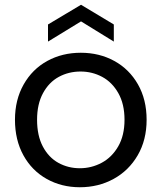

<svg xmlns="http://www.w3.org/2000/svg" viewBox="-20 -779 680 808"><path d="M316 9Q239 9 176.5 -26Q114 -61 78.5 -125.5Q43 -190 43 -275Q43 -359 79.5 -423.5Q116 -488 179 -522.5Q242 -557 320 -557Q398 -557 461 -522.5Q524 -488 560.5 -424Q597 -360 597 -275Q597 -190 559.5 -125.5Q522 -61 458 -26Q394 9 316 9ZM316 -71Q365 -71 408 -94Q451 -117 477.5 -163Q504 -209 504 -275Q504 -341 478 -387Q452 -433 410 -455.5Q368 -478 319 -478Q269 -478 227.5 -455.5Q186 -433 161 -387Q136 -341 136 -275Q136 -208 160.5 -162Q185 -116 226 -93.5Q267 -71 316 -71ZM321 -689 182 -604V-676L321 -759L459 -676V-604Z"/></svg>

Font: MSTAGE
Style: Regular
Weight: 400
Designer: Ninad Kale (Devanagari), Jonny Pinhorn (Latin)
Foundry: Indian Type Foundry
Version: 4.004